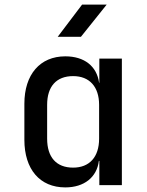

<svg xmlns="http://www.w3.org/2000/svg" viewBox="-20 -805 640 835"><path d="M337 -785 231 -645H332L444 -785ZM412 -445H411C401 -517 347 -560 264 -560C154 -560 86 -481 86 -354V-197C86 -69 153 10 264 10C346 10 401 -34 410 -105H412V0H510V-550H412ZM298 -76C225 -76 185 -121 185 -202V-349C185 -429 225 -474 298 -474C369 -474 411 -428 411 -349V-202C411 -122 369 -76 298 -76Z"/></svg>

Font: Tekne LDO Medium
Style: Regular
Weight: 500
Monospace: yes
Designer: Alessio Laiso, Mario Rullo, Paolo Rosset
Foundry: Alessio Laiso
Version: Version 1.000;hotconv 1.0.109;makeotfexe 2.5.65596